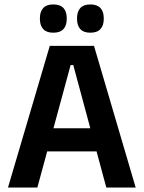

<svg xmlns="http://www.w3.org/2000/svg" viewBox="-20 -846 648 866"><path d="M16 0 204.5 -639H404L592 0H459.5L310.5 -552.5H298.5L148.5 0ZM159 -163V-267.5H448V-163ZM220 -698.5Q190 -698.5 175 -714.8Q160 -731 160 -760.5V-764Q160 -793.5 175 -809.8Q190 -826 220 -826Q251.5 -826 266.2 -809.8Q281 -793.5 281 -764V-760.5Q281 -731 266.2 -714.8Q251.5 -698.5 220 -698.5ZM387.5 -698.5Q357 -698.5 342.2 -714.8Q327.5 -731 327.5 -760.5V-764Q327.5 -793.5 342.2 -809.8Q357 -826 387.5 -826Q418 -826 433 -809.8Q448 -793.5 448 -764V-760.5Q448 -731 433 -714.8Q418 -698.5 387.5 -698.5Z"/></svg>

Font: Anek Gujarati SemiBold
Style: Regular
Weight: 600
Designer: Mrunmayee Ghaisas (Gujarati), Yesha Goshar (Latin)
Foundry: Ek Type
Version: Version 1.003